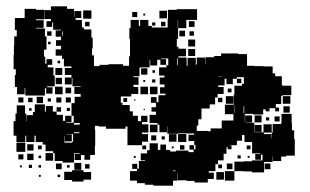

<svg xmlns="http://www.w3.org/2000/svg" viewBox="-20 -557 980 607"><path d="M910 -117H912V-65H885V-62H869V-48H843V-62H842V-45H815V-12H777V-15H750V-16H721V-46H750V-47H777V-50H810V-68H805V-52H787V-70H803V-72H777V-108H753V-130H745V-112H729V-98H706V-97H712V-85H700V-91H696V-71H687V-50H669V-38H661V-16H640V-11H656V9H637V20H595V15H570V13H542V-10H541V14H527V30H465V27H438V22H413V14H391V-16H413V-23H398V-39H414V-24H419V-48H439V-50H425V-72H445V-82H453V-104H479V-83H487V-100H505V-83H518V-78H536V-81H576V-76H592V-84H579V-98H593V-85H598V-99H594V-111H576V-131H594V-135H570V-136H543V-134H509V-156H508V-139H484V-163H478V-168H453V-194H473V-204H459V-218H473V-232H457V-250H475V-234H481V-256H503V-261H486V-281H500V-290H485V-312H500V-318H483V-344H506V-351H512V-372H489V-370H505V-352H487V-368H477V-350H455V-368H453V-344H424V-343H421V-316H402V-313H418V-289H402V-282H417V-260H395V-252H362V-232H367V-225H390V-205H400V-191H416V-174H426V-191H446V-171H429V-164H449V-138H429V-133H448V-109H429V-98H383V-157H377V-150H315V-157H292V-159H280V-146H281V-96H280V-67H265V-52H247V-67H236V-51H216V-71H232V-73H214V-43H178V-48H153V-73H148V-79H124V-100H115V-108H93V-128H89V-108H63V-128H60V-107H32V-128H23V-174H29V-198H33V-224H59V-198H63V-174H64V-193H84V-203H90V-227H122V-204H125V-222H147V-204H159V-194H179V-175H186V-191H206V-171H190V-169H213V-191H206V-231H216V-251H235V-260H215V-282H235V-284H209V-311H207V-290H185V-312H206V-320H185V-342H206V-347H182V-371H176V-381H156V-401H173V-412H157V-430H173V-441H156V-461H173V-463H148V-486H145V-472H127V-490H141V-497H122V-525H141V-537H192V-529H214V-504H215V-522H237V-500H219V-494H239V-470H245V-464H269V-438H273V-404H271V-382H277V-348H295V-352H323V-354H369V-349H388V-379H391V-434H389V-468H393V-494H419V-475H423V-494H449V-475H460V-470H510V-497H511V-526H539V-528H603V-494H569V-468H543V-494H542V-468H543V-434H539V-409H544V-403H568V-379H544V-375H570V-349H573V-374H599V-353H602V-375H630V-353H631V-376H657V-380H679V-388H733V-386H761V-349H784V-348H813V-347H842V-325H850V-316H871V-288H873V-286H901V-256H873V-254H869V-228H852V-217H862V-205H850V-215H832V-205H820V-211H812V-195H780V-197H754V-172H755V-192H777V-170H757V-169H784V-139H813V-164H839V-138H814V-133H838V-120H839V-138H842V-165H869V-168H870V-197H902V-168H903V-145H910ZM27 -320H30V-338H23V-384H24V-413H25V-442H33V-462H27V-500H58V-529H94V-526H121V-496H94V-493H118V-469H94V-467H122V-442H127V-400H119V-378H123V-356H127V-370H145V-352H131V-344H149V-318H153V-284H129V-281H146V-261H126V-278H122V-255H60V-279H58V-259H34V-282H27ZM243 -524H269V-498H243ZM484 -523H508V-499H484ZM398 -519H414V-503H398ZM433 -514H439V-508H433ZM577 -490H595V-472H577ZM263 -488V-474H249V-488ZM503 -488V-474H489V-488ZM461 -486H471V-476H461ZM565 -460V-442H547V-460ZM129 -458H143V-444H129ZM176 -444H178V-458H176ZM593 -458V-444H579V-458ZM575 -432H597V-410H575ZM140 -425V-417H132V-425ZM597 -380H575V-402H597ZM542 -373H540V-351H542ZM162 -357V-365H170V-357ZM177 -320H155V-342H177ZM426 -341H446V-321H426ZM462 -327V-335H470V-327ZM670 -315H683V-316H670ZM607 -180V-160H602V-143H638V-142H646V-151H681V-176H718V-196H691V-226H719V-258H721V-286H745V-292H751V-313H729V-308H716V-291H696V-308H690V-287H670V-282H687V-260H668V-249H660V-227H643V-214H617V-180ZM176 -311V-291H156V-311ZM743 -308V-294H729V-308ZM471 -296H461V-306H471ZM439 -304V-298H433V-304ZM178 -259H154V-283H178ZM424 -283H448V-259H424ZM478 -259H454V-283H478ZM187 -280H205V-262H187ZM700 -277H712V-265H700ZM694 -253H718V-229H694ZM874 -253H898V-229H874ZM116 -251V-231H96V-251ZM54 -249V-233H38V-249ZM174 -249V-233H158V-249ZM188 -249H204V-233H188ZM69 -248H83V-234H69ZM669 -248H683V-234H669ZM382 -247V-235H370V-247ZM141 -246V-236H131V-246ZM408 -243V-239H404V-243ZM722 -224H721V-199H722ZM752 -221H750V-199H752ZM896 -221V-201H876V-221ZM159 -218H173V-204H159ZM201 -216V-206H191V-216ZM80 -215V-207H72V-215ZM438 -213V-209H434V-213ZM785 -192H807V-170H785ZM864 -173H848V-189H864ZM831 -186V-176H821V-186ZM214 -163H232V-168H214ZM478 -139H454V-163H478ZM807 -140H785V-162H807ZM231 -136V-139H214V-136ZM569 -134V-108H543V-134ZM211 -109V-133H190V-132H207V-110H185V-127H184V-106H208V-109ZM514 -133H538V-109H514ZM458 -113V-129H474V-113ZM491 -116V-126H501V-116ZM60 -77H32V-105H60ZM86 -81H66V-101H86ZM549 -84V-98H563V-84ZM112 -85H100V-97H112ZM430 -85V-97H442V-85ZM760 -97H772V-85H760ZM529 -94V-88H523V-94ZM148 -49H124V-73H148ZM86 -51H66V-71H86ZM54 -53H38V-69H54ZM731 -56V-66H741V-56ZM110 -57H102V-65H110ZM403 -58V-64H409V-58ZM769 -64V-58H763V-64ZM215 -20V-42H237V-20ZM175 -22H157V-40H175ZM697 -22V-40H715V-22ZM835 -22H817V-40H835ZM249 -24V-38H263V-24ZM670 -25V-37H682V-25ZM81 -26H71V-36H81ZM110 -27H102V-35H110ZM192 -27V-35H200V-27ZM49 -28H43V-34H49ZM208 -19H244V-13H268V11H244V17H208V12H183V-14H208ZM535 -18H527V-16H535ZM721 14H691V-16H721ZM688 11H664V-13H688ZM170 3H162V-5H170ZM109 2H103V-4H109Z"/></svg>

Font: Rubik-Storm
Style: Regular
Weight: 400
Designer: NaN (generative design), Hubert & Fischer (Rubik source font outlines)
Foundry: NaN, Hubert & Fischer
Version: Version 1.000